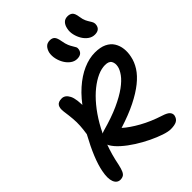

<svg xmlns="http://www.w3.org/2000/svg" viewBox="-286 -1141 1284 1284"><g transform="rotate(-45 356.0 -499.0)"><path d="M77 13Q45 13 32 -20Q19 -53 31 -114Q40 -162 65 -223.5Q90 -285 132 -362Q138 -401 140 -433.5Q142 -466 139 -500.5Q136 -535 130 -577Q125 -613 137 -631.5Q149 -650 182 -650Q214 -650 233 -613Q252 -576 249 -487L222 -483Q274 -560 330.5 -610Q387 -660 444.5 -685Q502 -710 556 -710Q607 -710 640 -694Q673 -678 690 -650.5Q707 -623 711 -589Q715 -555 707 -519Q699 -478 674 -438.5Q649 -399 603 -362Q557 -325 489 -291Q421 -257 326 -227Q366 -191 430.5 -155Q495 -119 576 -93Q614 -81 626 -66.5Q638 -52 635 -35Q629 -9 609.5 1.5Q590 12 553 12Q529 12 490 -1Q451 -14 405 -36Q359 -58 315 -86Q271 -114 236 -145Q201 -176 183 -207Q175 -223 178 -241.5Q181 -260 194.5 -276Q208 -292 230 -298Q328 -325 396 -356Q464 -387 507 -418.5Q550 -450 571.5 -480Q593 -510 598 -534Q604 -563 592.5 -583Q581 -603 545 -603Q511 -603 473 -586Q435 -569 395 -537Q355 -505 316 -458Q277 -411 242.5 -351.5Q208 -292 181 -220.5Q154 -149 138 -67Q131 -35 123 -17.5Q115 0 103.5 6.5Q92 13 77 13ZM641 -794Q617 -794 596 -808.5Q575 -823 560.5 -847Q546 -871 539.5 -899.5Q533 -928 539 -954Q544 -980 558.5 -995.5Q573 -1011 598 -1011Q620 -1011 633.5 -999.5Q647 -988 652 -952Q656 -924 664 -907.5Q672 -891 680 -879Q688 -867 692 -856.5Q696 -846 693 -831Q689 -812 676 -803Q663 -794 641 -794ZM443 -763Q419 -763 398 -778Q377 -793 362.5 -817Q348 -841 341.5 -869.5Q335 -898 340 -925Q346 -950 360.5 -965.5Q375 -981 401 -981Q423 -981 435 -968.5Q447 -956 453 -920Q458 -891 465.5 -873.5Q473 -856 480.5 -844.5Q488 -833 493 -823Q498 -813 495 -800Q491 -781 478 -772Q465 -763 443 -763Z"/></g></svg>

Font: Shantell Sans Medium
Style: Italic
Weight: 500
Italic angle: -11°
Designer: Stephen Nixon, Anya Danilova, Shantell Martin
Foundry: Arrow Type
Version: Version 1.011;[c5ecc13dd]